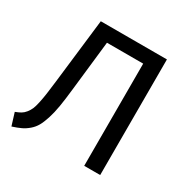

<svg xmlns="http://www.w3.org/2000/svg" viewBox="-158 -834 976 991"><g transform="rotate(30 329.5 -338.5)"><path d="M165 -689H559.1V0H463.9V-608.9H248L214.8 -312Q208 -249 200.7 -205.1Q193.4 -161.1 182.4 -127Q171.4 -92.8 159.4 -71.5Q147.5 -50.3 128.2 -33.7Q108.9 -17.1 88.6 -7.6Q68.4 2 37.1 12.2L14.2 -62Q33.7 -69.3 46.6 -76.9Q59.6 -84.5 70.3 -98.1Q81.1 -111.8 87.4 -126.2Q93.8 -140.6 99.9 -168.9Q106 -197.3 110.1 -226.3Q114.3 -255.4 120.1 -305.2Z"/></g></svg>

Font: FiraGO
Style: Regular
Weight: 400
Designer: bBox Type
Foundry: bBox Type GmbH
Version: Version 1.001;PS 001.001;hotconv 1.0.88;makeotf.lib2.5.64775